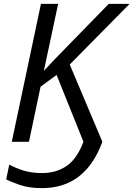

<svg xmlns="http://www.w3.org/2000/svg" viewBox="-20 -734 691 994"><path d="M28 118Q60 136 102 149Q144 162 198 162Q271 162 325 125Q379 88 412 0L273 -346L190 -285L130 0H41L192 -714H281L207 -367L269 -433L543 -714H651L341 -400L510 0Q422 240 197 240Q130 240 81.5 223Q33 206 12 195Z"/></svg>

Font: BC Sans
Style: Italic
Weight: 400
Italic angle: -12°
Designer: Monotype Design Team
Designer: Province of B.C.
Foundry: Monotype Imaging Inc.
Version: Version 2.000;GOOG;noto-source:20170915:90ef993387c0